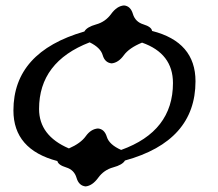

<svg xmlns="http://www.w3.org/2000/svg" viewBox="-20 -585 784 691"><path d="M288.1 85.9Q263.7 83.5 255.4 54.9Q247.1 26.4 218.3 17.6Q189.5 8.8 186.5 -5.4Q28.3 -46.9 28.3 -187.5Q28.3 -397.9 283.7 -471.7Q292.5 -487.8 325.9 -497.1Q359.4 -506.3 380.1 -534.9Q400.9 -563.5 426.3 -565.4Q449.7 -563.5 458.3 -534.9Q466.8 -506.3 496.1 -497.3Q525.4 -488.3 527.3 -473.6Q683.6 -434.1 683.6 -292.5Q683.6 -77.1 429.7 -7.3Q420.9 8.3 387.5 17.3Q354 26.4 333.3 54.9Q312.5 83.5 288.1 85.9ZM416 -45.4Q602.5 -112.3 602.5 -286.1Q602.5 -392.6 491.2 -431.6Q444.8 -412.6 425.5 -386Q406.2 -359.4 381.8 -356.9Q357.4 -359.4 349.6 -386.5Q341.8 -413.6 302.7 -432.6Q120.6 -362.3 120.6 -192.9Q120.6 -96.7 228 -50.8Q270.5 -69.3 288.8 -95Q307.1 -120.6 332.5 -122.6Q356 -120.6 364.5 -92.5Q373 -64.5 416 -45.4Z"/></svg>

Font: Kelvinch
Style: Bold Italic
Weight: 700
Italic angle: -10°
Designer: Paul James Miller
Foundry: High-Logic / Made with FontCreator
Version: Version 3.30 September 23, 2016